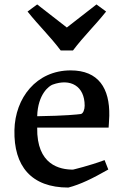

<svg xmlns="http://www.w3.org/2000/svg" viewBox="-20 -823 547 857"><path d="M44.4 -242.2C41 -82 119.1 14.2 285.2 14.2C339.4 0 392.1 -25.9 463.4 -66.4L446.8 -108.4C378.9 -83 305.7 -65.9 305.7 -65.9C248 -65.9 143.1 -85.9 146 -253.4H464.8C464.8 -253.4 467.3 -287.6 467.8 -306.2C470.2 -428.7 419.9 -508.8 295.4 -508.8C142.1 -508.8 47.4 -385.7 44.4 -242.2ZM146 -304.2C148.9 -403.8 199.7 -439.9 214.8 -445.3C293.5 -474.1 357.9 -439.9 357.9 -351.1C357.9 -334 351.1 -315.4 340.3 -314C324.2 -312 274.9 -306.2 146 -304.2ZM251 -597.7H305.7C355.5 -663.6 402.3 -707 453.6 -771.5L410.6 -803.2L278.3 -700.2L146 -803.2L103 -771.5C154.3 -707 201.2 -663.6 251 -597.7Z"/></svg>

Font: Donegal One
Style: Regular
Weight: 400
Designer: Gary Lonergan
Foundry: Sorkin Type Co.
Version: Version 1.004